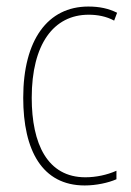

<svg xmlns="http://www.w3.org/2000/svg" viewBox="-20 -623 401 587"><path d="M239 -56C274 -56 311 -64 336 -75V-101C307 -88 273 -81 241 -81C125 -81 77 -183 77 -324C77 -488 144 -578 251 -578C278 -578 305 -573 329 -560L338 -584C312 -597 284 -603 250 -603C126 -603 51 -501 51 -324C51 -163 109 -56 239 -56Z"/></svg>

Font: Noto Sans Malayalam UI Condensed Thin
Style: Regular
Weight: 100
Width: 3
Designer: Jelle Bosma - Monotype Design Team
Foundry: Monotype Imaging Inc.
Version: Version 2.104